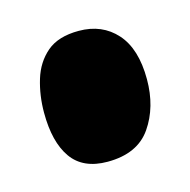

<svg xmlns="http://www.w3.org/2000/svg" viewBox="-51 -273 331 334"><g transform="rotate(-15 115.0 -106.5)"><path d="M116 -223Q158 -223 183.5 -194.5Q209 -166 209 -111Q209 -61 184.5 -25.5Q160 10 106 10Q62 10 41.5 -19Q21 -48 21 -101Q21 -132 29.5 -160Q38 -188 58.5 -205.5Q79 -223 116 -223Z"/></g></svg>

Font: DynaPuff Condensed Medium
Style: Regular
Weight: 500
Width: 3
Designer: Toshi Omagari, Jennifer Daniel
Foundry: Google Fonts
Version: Version 2.000; ttfautohint (v1.8.4.7-5d5b)